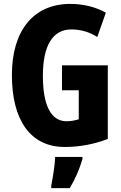

<svg xmlns="http://www.w3.org/2000/svg" viewBox="-20 -744 623 985"><path d="M298 -409V-281H384V-132C364 -126 343 -122 321 -122C239 -122 200 -209 200 -355C200 -508 249 -593 346 -593C394 -593 439 -580 479 -554L523 -679C475 -706 412 -724 341 -724C150 -724 41 -585 41 -359C41 -128 136 10 312 10C389 10 462 -4 533 -31V-409ZM403 72V61H263C262 101 250 173 243 208V221H338C365 176 388 124 403 72Z"/></svg>

Font: Noto Sans Devanagari ExtraCondensed ExtraBold
Style: Regular
Weight: 800
Width: 2
Designer: Jelle Bosma - Monotype Design Team
Foundry: Monotype Imaging Inc.
Version: Version 2.004